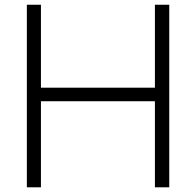

<svg xmlns="http://www.w3.org/2000/svg" viewBox="-20 -798 836 818"><path d="M701.1 0H640V-366.7H154.4V0H94.4V-777.8H154.4V-424.4H640V-777.8H701.1Z"/></svg>

Font: Paperlogy 3 Light
Style: Regular
Weight: 300
Designer: redesigned by Lee Juim, glyphs from Gmarket Sans & Montserrat
Foundry: PT&
Version: Version 1.001